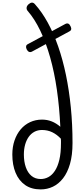

<svg xmlns="http://www.w3.org/2000/svg" viewBox="-20 -1441 643 1480"><path d="M294 19Q222 19 173.5 -15Q125 -49 100 -109.5Q75 -170 75 -250Q75 -309 92 -358.5Q109 -408 139.5 -444Q170 -480 212 -499.5Q254 -519 304 -519Q344 -519 379 -505Q414 -491 445 -464Q438 -614 418.5 -749Q399 -884 366.5 -999Q334 -1114 290.5 -1204.5Q247 -1295 194 -1356Q184 -1367 185 -1381Q186 -1395 200 -1408Q228 -1433 249 -1409Q303 -1349 348 -1267Q393 -1185 428.5 -1083Q464 -981 488.5 -862.5Q513 -744 526 -612.5Q539 -481 539 -339Q539 -245 519.5 -177.5Q500 -110 466 -66.5Q432 -23 388 -2Q344 19 294 19ZM294 -61Q325 -61 353 -76Q381 -91 403 -124Q425 -157 437.5 -209.5Q450 -262 450 -339Q450 -347 450 -355.5Q450 -364 449 -372Q419 -404 383 -421.5Q347 -439 304 -439Q271 -439 245 -425Q219 -411 201 -385.5Q183 -360 173.5 -325.5Q164 -291 164 -250Q164 -195 179 -152Q194 -109 223 -85Q252 -61 294 -61ZM226 -1043Q214 -1037 203.5 -1041.5Q193 -1046 185 -1062Q179 -1076 181.5 -1086Q184 -1096 197 -1102L483 -1256Q510 -1270 524 -1238Q531 -1224 528.5 -1214Q526 -1204 515 -1199Z"/></svg>

Font: Playwrite FR Trad
Style: Regular
Weight: 400
Designer: Veronika Burian, José Scaglione
Foundry: TypeTogether
Version: Version 1.000